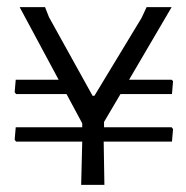

<svg xmlns="http://www.w3.org/2000/svg" viewBox="-20 -517 521 537"><path d="M464 -156 460 -161H271V-176L317 -254H461L464 -290L460 -294H341L460 -497H390L376 -467L244 -249H239L117 -469L106 -497H35L144 -294H24L21 -259L25 -254H166L210 -172V-161H24L21 -126L25 -121H210L207 0H272L270 -121H461Z"/></svg>

Font: Alegreya Sans SC
Style: Regular
Weight: 400
Designer: Juan Pablo del Peral
Foundry: Huerta Tipografica
Version: Version 1.000;PS 001.000;hotconv 1.0.70;makeotf.lib2.5.58329